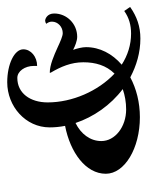

<svg xmlns="http://www.w3.org/2000/svg" viewBox="43 -453 416 542"><g transform="rotate(-90 251.0 -182.0)"><path d="M166.7 -206.3C91.8 -191.7 31.5 -148.2 31.5 -91.3C31.5 -38.3 103 4.9 191.2 4.9C232.9 4.9 271.7 -5.1 303.7 -22.2C336.4 -4.9 373.3 6.3 413.3 6.3C446.8 6.3 475.1 -3.4 502.4 -22.7L491 -39.3C471.7 -25.6 451.2 -20 427 -20C395.5 -20 365.7 -29.5 339.4 -46.4C370.4 -73.2 388.9 -108.4 388.9 -147C388.9 -158.2 385.3 -171.9 381.3 -183.6C392.1 -178 406.7 -172.1 418.2 -172.1C454.6 -172.1 483.9 -201.2 483.9 -237.1C483.9 -257.1 468.5 -262.5 464.1 -262.5H463.1C460.2 -262.2 457.3 -261.2 454.8 -259.5C458.7 -254.2 460.9 -249.8 460.9 -243.4C460.9 -226.6 446.3 -212.9 428.5 -212.9C419.7 -212.9 404.8 -219.7 387.9 -227.5C365.2 -237.8 338.4 -249.5 316.7 -249.5V-247.1C333.7 -218.5 346.2 -189.2 346.2 -154.8C346.2 -120.4 337.4 -90.3 314.2 -66.7C264.9 -113 232.9 -186 232.9 -255.4C232.9 -304.9 259 -341.1 302 -341.1C320.8 -341.1 335.9 -320.1 335.9 -294.4V-285.2C361.8 -285.2 382.8 -302.7 382.8 -324.2C382.8 -349.4 341.1 -369.6 289.8 -369.6C221.9 -369.6 162.4 -317.9 162.4 -249.8C162.4 -235.4 163.8 -220.9 166.7 -206.3ZM174.8 -176.8C191.7 -126 225.3 -77.6 270.5 -43.5C252.9 -37.4 233.4 -33.9 213.1 -33.9C163.8 -33.9 123.8 -65.2 123.8 -104C123.8 -135.7 144.3 -161.9 174.8 -176.8Z"/></g></svg>

Font: RisaltypS01
Style: Medium
Weight: 500
Italic angle: -9°
Designer: gluk
Foundry: gluk
Version: Version 0.24